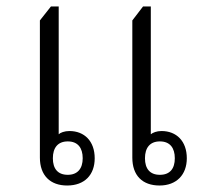

<svg xmlns="http://www.w3.org/2000/svg" viewBox="-20 -570 633 592"><path d="M187 2C241 2 272 -31 272 -82C272 -135 240 -166 194 -166C179 -166 166 -161 161 -156V-550H137L103 -507V-84C103 -29 135 2 187 2ZM472 2C524 2 556 -31 556 -82C556 -135 524 -166 478 -166C463 -166 451 -161 445 -156V-550H421L388 -507V-84C388 -29 419 2 472 2ZM189 -31C158 -31 143 -50 143 -82C143 -114 158 -134 189 -134C220 -134 235 -114 235 -82C235 -50 219 -31 189 -31ZM473 -31C442 -31 427 -50 427 -82C427 -114 442 -134 473 -134C504 -134 519 -114 519 -82C519 -50 504 -31 473 -31Z"/></svg>

Font: Noto Serif Thai SemiCondensed Light
Style: Regular
Weight: 300
Width: 4
Designer: Monotype Design Team
Foundry: Monotype Imaging Inc.
Version: Version 2.002